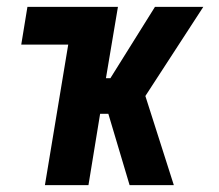

<svg xmlns="http://www.w3.org/2000/svg" viewBox="-20 -540 640 560"><path d="M358 0 296 -208H272L238 0H111L179 -410H42L60 -520H324L289 -312H302L432 -520H573L404 -260L487 0Z"/></svg>

Font: Iosevka Aile Extrabold Oblique
Style: Regular
Weight: 800
Italic angle: -9°
Designer: Belleve Invis
Foundry: Belleve Invis
Version: Version 31.1.0; ttfautohint (v1.8.4)